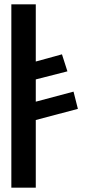

<svg xmlns="http://www.w3.org/2000/svg" viewBox="-20 -880 408 880"><path d="M32 -20H144V-330L337 -381L317 -460L144 -414V-516L289 -553L264 -631L144 -598V-860H32Z"/></svg>

Font: Ny Stormning
Style: Gr
Weight: 400
Designer: Robert Jablonski, Mew Too
Foundry: Cannot Into Space Fonts
Version: Version 0.90